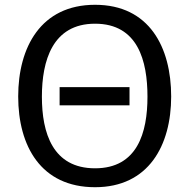

<svg xmlns="http://www.w3.org/2000/svg" viewBox="-20 -772 791 802"><path d="M229 -332H521V-408H229ZM377 10C601 10 695 -165 695 -369C695 -574 604 -752 377 -752C151 -752 56 -575 56 -369C56 -162 151 10 377 10ZM377 -69C200 -69 155 -217 155 -368C155 -518 199 -673 377 -673C556 -673 596 -518 596 -368C596 -218 554 -69 377 -69Z"/></svg>

Font: Cheyenne Sans
Style: Regular
Weight: 400
Designer: The Public Sans project authors (U.S. Web Design System), Libre Franklin designed by Pablo Impallari and Rodrigo Fuenzal
Foundry: The Cheyenne Sans Project Authors
Version: Version 2.007